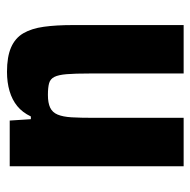

<svg xmlns="http://www.w3.org/2000/svg" viewBox="-18 -540 558 563"><g transform="rotate(-90 261.5 -259.0)"><path d="M55 0V-510H189L193 -448H201Q213 -473 231.5 -488Q250 -503 275.5 -510.5Q301 -518 332 -518Q376 -518 403.5 -506Q431 -494 445 -470Q459 -446 464 -410Q469 -374 469 -325V0H327V-276Q327 -319 325 -343Q323 -367 317 -379Q311 -391 298.5 -394.5Q286 -398 264 -398Q241 -398 227 -391.5Q213 -385 206.5 -369.5Q200 -354 198.5 -328.5Q197 -303 197 -264V0Z"/></g></svg>

Font: Saira SemiCondensed
Style: Bold
Weight: 700
Width: 4
Designer: Hector Gatti with collaboration of the Omnibus-Type team
Foundry: Omnibus-Type
Version: Version 1.101